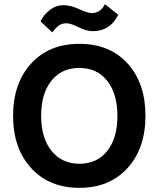

<svg xmlns="http://www.w3.org/2000/svg" viewBox="-20 -897 763 924"><path d="M232 -741 175 -794Q191 -827 220.5 -849.5Q250 -872 285 -872Q320 -872 361 -853Q402 -834 421 -834Q464 -834 485 -877L549 -826Q510 -747 427 -747Q396 -747 358 -766Q320 -785 300 -785Q280 -785 265 -775.5Q250 -766 232 -741ZM361.5 -570Q276 -570 227 -508Q178 -446 178 -339.5Q178 -233 228 -171Q278 -109 362.5 -109Q447 -109 496 -170.5Q545 -232 545 -339Q545 -446 496 -508Q447 -570 361.5 -570ZM362 -686Q508 -686 594 -591.5Q680 -497 680 -340Q680 -183 593.5 -88Q507 7 362 7Q217 7 130 -88Q43 -183 43 -339.5Q43 -496 129.5 -591Q216 -686 362 -686Z"/></svg>

Font: Hind Jalandhar SemiBold
Style: Regular
Weight: 600
Designer: Namrata Goyal
Foundry: Indian Type Foundry
Version: Version 0.702;PS 1.0;hotconv 1.0.81;makeotf.lib2.5.63406